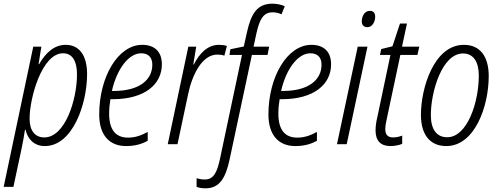

<svg xmlns="http://www.w3.org/2000/svg" viewBox="-57 -785 2714 1045"><path d="M-37 232H16L60 26C67 -6 74 -46 79 -79H82C93 -30 127 10 187 10C339 10 417 -220 417 -382C417 -485 373 -541 301 -541C238 -541 192 -498 156 -436H153L168 -531H124ZM184 -37C133 -37 104 -75 104 -138C104 -252 171 -495 286 -495C334 -495 362 -457 362 -380C362 -241 297 -37 184 -37Z M629 10C677 10 716 -1 747 -19V-67C712 -48 680 -36 640 -36C572 -36 537 -79 537 -167C537 -195 540 -222 544 -245H556C731 -245 824 -326 824 -435C824 -505 783 -541 717 -541C585 -541 483 -366 483 -162C483 -48 540 10 629 10ZM563 -290H552C579 -410 644 -495 711 -495C752 -495 772 -471 772 -433C772 -350 701 -290 563 -290Z M856 0H909L967 -273C988 -374 1041 -488 1126 -488C1141 -488 1153 -486 1164 -482L1178 -535C1166 -539 1151 -541 1135 -541C1073 -541 1029 -495 998 -434H995L1011 -531H968Z M1062 240C1142 240 1172 176 1192 86L1314 -486H1399L1408 -531H1323L1339 -605C1356 -681 1377 -718 1427 -718C1444 -718 1461 -714 1475 -707L1493 -751C1477 -759 1450 -765 1426 -765C1344 -765 1310 -713 1287 -609L1270 -532L1197 -517L1192 -486H1260L1140 81C1125 150 1107 192 1058 192C1041 192 1026 189 1013 185V232C1025 237 1043 240 1062 240Z M1550 10C1598 10 1637 -1 1668 -19V-67C1633 -48 1601 -36 1561 -36C1493 -36 1458 -79 1458 -167C1458 -195 1461 -222 1465 -245H1477C1652 -245 1745 -326 1745 -435C1745 -505 1704 -541 1638 -541C1506 -541 1404 -366 1404 -162C1404 -48 1461 10 1550 10ZM1484 -290H1473C1500 -410 1565 -495 1632 -495C1673 -495 1693 -471 1693 -433C1693 -350 1622 -290 1484 -290Z M1943 -637C1968 -637 1985 -665 1985 -694C1985 -715 1975 -726 1956 -726C1927 -726 1912 -696 1912 -669C1912 -648 1924 -637 1943 -637ZM1777 0H1830L1943 -531H1890Z M2068 10C2091 10 2115 5 2132 -2V-47C2117 -41 2100 -37 2082 -37C2052 -37 2040 -54 2040 -82C2040 -99 2044 -121 2050 -147L2122 -486H2215L2225 -531H2131L2158 -657H2120L2079 -533L2018 -518L2011 -486H2068L1997 -149C1990 -121 1987 -94 1987 -75C1987 -19 2015 10 2068 10Z M2372 10C2527 10 2603 -206 2603 -371C2603 -480 2554 -541 2468 -541C2305 -541 2234 -306 2234 -160C2234 -50 2285 10 2372 10ZM2377 -38C2319 -38 2288 -81 2288 -159C2288 -286 2349 -494 2463 -494C2521 -494 2549 -447 2549 -373C2549 -230 2487 -38 2377 -38Z"/></svg>

Font: Noto Sans Condensed Light
Style: Italic
Weight: 300
Width: 3
Italic angle: -12°
Designer: Monotype Design Team
Foundry: Monotype Imaging Inc.
Version: Version 2.013